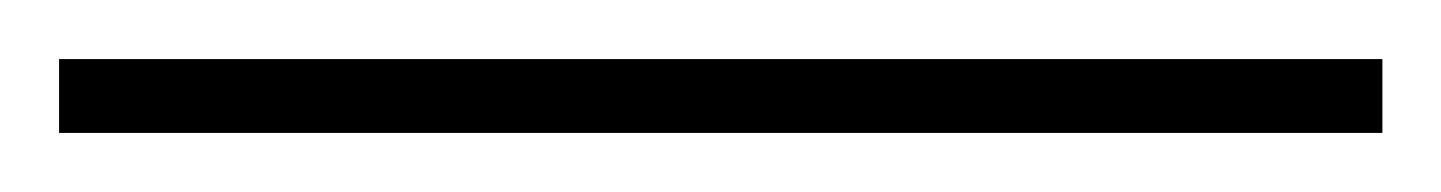

<svg xmlns="http://www.w3.org/2000/svg" viewBox="-22 19 488 65"><path d="M-2 64H446V39H-2Z"/></svg>

Font: Noto Sans Tamil UI Thin
Style: Regular
Weight: 100
Designer: Jelle Bosma - Monotype Design Team
Foundry: Monotype Imaging Inc.
Version: Version 2.004